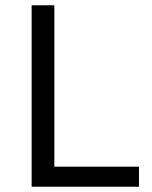

<svg xmlns="http://www.w3.org/2000/svg" viewBox="-20 -708 578 728"><path d="M100 -688V0H507V-76H186V-688Z"/></svg>

Font: Saira UNSAM
Style: Regular
Weight: 400
Designer: Hector Gatti with collaboration of the Omnibus-Type team
Foundry: Omnibus-Type
Version: Version 0.072;PS 000.072;hotconv 1.0.88;makeotf.lib2.5.64775